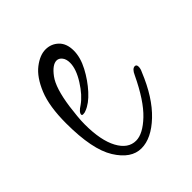

<svg xmlns="http://www.w3.org/2000/svg" viewBox="-113 -399 479 479"><g transform="rotate(-45 127.0 -159.0)"><path d="M115 13Q79 13 52.5 -29.5Q26 -72 26 -164Q26 -224 41 -260.5Q56 -297 78 -314Q100 -331 120 -331Q140 -331 154 -317.5Q168 -304 168 -279Q168 -255 154 -228.5Q140 -202 120.5 -180.5Q101 -159 82 -152Q78 -150 72 -150Q68 -150 68 -153Q68 -161 84 -171Q104 -185 122 -213.5Q140 -242 140 -264Q140 -277 134 -284.5Q128 -292 120 -292Q105 -292 87.5 -268.5Q70 -245 62 -188Q60 -172 58.5 -157.5Q57 -143 57 -129Q57 -73 74 -41.5Q91 -10 119 -10Q143 -10 173 -38.5Q203 -67 232 -128Q239 -144 248 -144Q254 -144 254 -136Q254 -129 250 -121Q224 -57 187 -22Q150 13 115 13Z"/></g></svg>

Font: Inspiration
Style: Regular
Weight: 400
Designer: Robert E. Leuschke
Foundry: Robert E. Leuschke
Version: Version 2.010; ttfautohint (v1.8.3)